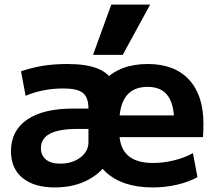

<svg xmlns="http://www.w3.org/2000/svg" viewBox="-20 -810 944 840"><path d="M244 -94Q279 -94 307 -106.5Q335 -119 351 -140Q367 -161 367 -187V-246H319Q238 -246 198.5 -225Q159 -204 159 -162Q159 -130 181 -112Q203 -94 244 -94ZM220 10Q129 10 78.5 -31.5Q28 -73 28 -149Q28 -238 98.5 -286.5Q169 -335 299 -335H367Q367 -384 342.5 -403.5Q318 -423 257 -423Q215 -423 174 -415.5Q133 -408 92 -391L72 -498Q118 -514 167 -522Q216 -530 274 -530Q358 -530 407.5 -510Q457 -490 479.5 -446Q502 -402 502 -329V-270Q502 -186 466.5 -122.5Q431 -59 368 -24.5Q305 10 220 10ZM648 10Q513 10 440 -60Q367 -130 367 -260Q367 -386 436 -458Q505 -530 626 -530Q743 -530 806.5 -462Q870 -394 870 -269Q870 -255 869.5 -237Q869 -219 868 -210H444V-305H761L742 -276Q742 -354 713.5 -392Q685 -430 626 -430Q564 -430 533 -390.5Q502 -351 502 -273V-233Q502 -165 538.5 -131Q575 -97 649 -97Q695 -97 741.5 -108.5Q788 -120 824 -140L844 -35Q806 -14 755 -2Q704 10 648 10ZM517 -570H387L467 -790H637Z"/></svg>

Font: M PLUS 2
Style: Bold
Weight: 700
Designer: Coji Morishita
Foundry: UNDERFOREST DESIGN
Version: Version 1.001